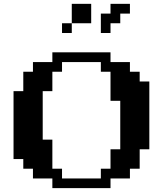

<svg xmlns="http://www.w3.org/2000/svg" viewBox="-20 -970 840 990"><path d="M549.8 -49.8V0H250V-49.8H149.9V-100.1H100.1V-149.9H49.8V-500H100.1V-600.1H149.9V-649.9H250V-700.2H549.8V-649.9H649.9V-600.1H700.2V-549.8H750V-200.2H700.2V-100.1H649.9V-49.8ZM299.8 -49.8H500V-100.1H549.8V-200.2H600.1V-450.2H549.8V-600.1H500V-649.9H299.8V-600.1H250V-500H200.2V-250H250V-100.1H299.8ZM350.1 -850.1V-799.8H299.8V-850.1H350.1V-950.2H450.2V-850.1ZM600.1 -850.1H549.8V-799.8H500V-899.9H549.8V-950.2H649.9V-899.9H600.1Z"/></svg>

Font: Redaction 50
Style: Bold
Weight: 700
Designer: Jeremy Mickel / Forest Young
Foundry: MCKL
Version: Version 2.001;hotconv 1.0.113;makeotfexe 2.5.65598 DEVELOPME